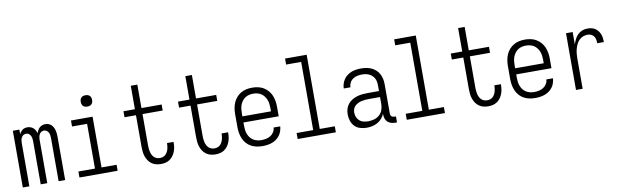

<svg xmlns="http://www.w3.org/2000/svg" viewBox="-46 -1230 5592 1733"><g transform="rotate(-10 2750.0 -363.5)"><path d="M56 0V-520H116V-478Q121 -489 128.5 -498.5Q136 -508 145.5 -515Q155 -522 167 -525Q179 -528 191 -528Q205 -528 219 -523Q233 -518 244 -508.5Q255 -499 262 -486Q269 -473 273 -459Q277 -473 284 -486Q291 -499 301.5 -508.5Q312 -518 326 -523Q340 -528 355 -528Q369 -528 383.5 -523Q398 -518 408.5 -508Q419 -498 426 -485Q433 -472 437 -457.5Q441 -443 442.5 -428.5Q444 -414 444 -399V0H384V-399Q384 -412 381.5 -424.5Q379 -437 373 -448Q367 -459 356 -466Q345 -473 332 -473Q319 -473 308 -466Q297 -459 291 -448Q285 -437 282.5 -424.5Q280 -412 280 -399V0H220V-399Q220 -412 217.5 -424.5Q215 -437 209 -448Q203 -459 192 -466Q181 -473 168 -473Q155 -473 144 -466Q133 -459 127 -448Q121 -437 118.5 -424.5Q116 -412 116 -399V0Z M575 0V-55H727V-465H589V-520H787V-55H925V0ZM757 -618Q746 -618 736 -621Q726 -624 718.5 -631.5Q711 -639 708 -649Q705 -659 705 -670Q705 -681 708 -691Q711 -701 718.5 -708.5Q726 -716 736 -719Q746 -722 757 -722Q768 -722 778 -719Q788 -716 795.5 -708.5Q803 -701 806 -691Q809 -681 809 -670Q809 -659 806 -649Q803 -639 795.5 -631.5Q788 -624 778 -621Q768 -618 757 -618Z M1321 8Q1299 8 1277 2.5Q1255 -3 1237 -16Q1219 -29 1206.5 -47.5Q1194 -66 1187 -87Q1180 -108 1177.5 -130Q1175 -152 1175 -174V-465H1070V-520H1175V-735H1235V-520H1420V-465H1235V-174Q1235 -160 1236.5 -145.5Q1238 -131 1241.5 -117Q1245 -103 1251.5 -90Q1258 -77 1268.5 -67Q1279 -57 1293 -52Q1307 -47 1321 -47Q1334 -47 1347.5 -51Q1361 -55 1371 -64Q1381 -73 1388 -84.5Q1395 -96 1399 -109Q1403 -122 1405 -135.5Q1407 -149 1407 -162V-169H1467V-159Q1467 -138 1463.5 -117.5Q1460 -97 1452 -77.5Q1444 -58 1431 -41Q1418 -24 1400.5 -12.5Q1383 -1 1362.5 3.5Q1342 8 1321 8Z M1821 8Q1799 8 1777 2.5Q1755 -3 1737 -16Q1719 -29 1706.5 -47.5Q1694 -66 1687 -87Q1680 -108 1677.5 -130Q1675 -152 1675 -174V-465H1570V-520H1675V-735H1735V-520H1920V-465H1735V-174Q1735 -160 1736.5 -145.5Q1738 -131 1741.5 -117Q1745 -103 1751.5 -90Q1758 -77 1768.5 -67Q1779 -57 1793 -52Q1807 -47 1821 -47Q1834 -47 1847.5 -51Q1861 -55 1871 -64Q1881 -73 1888 -84.5Q1895 -96 1899 -109Q1903 -122 1905 -135.5Q1907 -149 1907 -162V-169H1967V-159Q1967 -138 1963.5 -117.5Q1960 -97 1952 -77.5Q1944 -58 1931 -41Q1918 -24 1900.5 -12.5Q1883 -1 1862.5 3.5Q1842 8 1821 8Z M2251 8Q2225 8 2198 2.5Q2171 -3 2147.5 -16Q2124 -29 2106 -49.5Q2088 -70 2077.5 -95Q2067 -120 2062.5 -146.5Q2058 -173 2058 -200V-320Q2058 -347 2062.5 -373.5Q2067 -400 2077.5 -424.5Q2088 -449 2106 -469.5Q2124 -490 2147 -503.5Q2170 -517 2196.5 -522.5Q2223 -528 2250 -528Q2277 -528 2303.5 -522.5Q2330 -517 2353 -503.5Q2376 -490 2394 -469.5Q2412 -449 2422.5 -424.5Q2433 -400 2437.5 -373.5Q2442 -347 2442 -320V-232H2119V-200Q2119 -181 2121.5 -162Q2124 -143 2131 -125Q2138 -107 2150 -91.5Q2162 -76 2178.5 -66Q2195 -56 2213.5 -51.5Q2232 -47 2251 -47Q2273 -47 2295 -51.5Q2317 -56 2335.5 -67.5Q2354 -79 2366 -98.5Q2378 -118 2379 -140H2440Q2438 -118 2431 -96.5Q2424 -75 2410.5 -57Q2397 -39 2378.5 -26Q2360 -13 2339 -5.5Q2318 2 2296 5Q2274 8 2251 8ZM2119 -288H2381V-320Q2381 -339 2378.5 -358Q2376 -377 2369 -394.5Q2362 -412 2350.5 -427.5Q2339 -443 2323 -453.5Q2307 -464 2288 -468.5Q2269 -473 2250 -473Q2231 -473 2212 -468.5Q2193 -464 2177 -453.5Q2161 -443 2149.5 -427.5Q2138 -412 2131 -394.5Q2124 -377 2121.5 -358Q2119 -339 2119 -320Z M2575 0V-55H2727V-680H2589V-735H2787V-55H2925V0Z M3208 8Q3178 8 3148.5 -0.5Q3119 -9 3098 -30.5Q3077 -52 3067.5 -81Q3058 -110 3058 -140Q3058 -165 3065 -189.5Q3072 -214 3087.5 -233.5Q3103 -253 3124.5 -266Q3146 -279 3170 -286.5Q3194 -294 3218.5 -296.5Q3243 -299 3268 -299H3373V-352Q3373 -368 3370 -384.5Q3367 -401 3359.5 -415.5Q3352 -430 3339.5 -441.5Q3327 -453 3312.5 -460Q3298 -467 3281.5 -470Q3265 -473 3248 -473Q3226 -473 3204.5 -468.5Q3183 -464 3164.5 -451.5Q3146 -439 3135.5 -419Q3125 -399 3125 -377H3064Q3064 -399 3071 -420.5Q3078 -442 3090.5 -460.5Q3103 -479 3121.5 -492.5Q3140 -506 3160.5 -514Q3181 -522 3203.5 -525Q3226 -528 3248 -528Q3273 -528 3297 -524Q3321 -520 3343 -510Q3365 -500 3383 -483.5Q3401 -467 3412.5 -445.5Q3424 -424 3429 -400Q3434 -376 3434 -352V-84Q3434 -76 3436 -69Q3438 -62 3443 -57Q3448 -52 3455.5 -49.5Q3463 -47 3470 -47H3484V8H3470Q3451 8 3432.5 3Q3414 -2 3399.5 -15Q3385 -28 3379 -46.5Q3373 -65 3373 -84V-91Q3363 -67 3346 -47.5Q3329 -28 3306.5 -15.5Q3284 -3 3258.5 2.5Q3233 8 3208 8ZM3230 -47Q3257 -47 3284.5 -54.5Q3312 -62 3333 -80.5Q3354 -99 3363.5 -125.5Q3373 -152 3373 -180V-244H3268Q3252 -244 3235 -242.5Q3218 -241 3201.5 -237Q3185 -233 3170 -225.5Q3155 -218 3142.5 -206.5Q3130 -195 3124.5 -179Q3119 -163 3119 -146Q3119 -125 3127 -105Q3135 -85 3151 -71Q3167 -57 3188 -52Q3209 -47 3230 -47Z M3575 0V-55H3727V-680H3589V-735H3787V-55H3925V0Z M4321 8Q4299 8 4277 2.5Q4255 -3 4237 -16Q4219 -29 4206.5 -47.5Q4194 -66 4187 -87Q4180 -108 4177.5 -130Q4175 -152 4175 -174V-465H4070V-520H4175V-735H4235V-520H4420V-465H4235V-174Q4235 -160 4236.5 -145.5Q4238 -131 4241.5 -117Q4245 -103 4251.5 -90Q4258 -77 4268.5 -67Q4279 -57 4293 -52Q4307 -47 4321 -47Q4334 -47 4347.5 -51Q4361 -55 4371 -64Q4381 -73 4388 -84.5Q4395 -96 4399 -109Q4403 -122 4405 -135.5Q4407 -149 4407 -162V-169H4467V-159Q4467 -138 4463.5 -117.5Q4460 -97 4452 -77.5Q4444 -58 4431 -41Q4418 -24 4400.5 -12.5Q4383 -1 4362.5 3.5Q4342 8 4321 8Z M4751 8Q4725 8 4698 2.5Q4671 -3 4647.5 -16Q4624 -29 4606 -49.5Q4588 -70 4577.5 -95Q4567 -120 4562.5 -146.5Q4558 -173 4558 -200V-320Q4558 -347 4562.5 -373.5Q4567 -400 4577.5 -424.5Q4588 -449 4606 -469.5Q4624 -490 4647 -503.5Q4670 -517 4696.5 -522.5Q4723 -528 4750 -528Q4777 -528 4803.5 -522.5Q4830 -517 4853 -503.5Q4876 -490 4894 -469.5Q4912 -449 4922.5 -424.5Q4933 -400 4937.5 -373.5Q4942 -347 4942 -320V-232H4619V-200Q4619 -181 4621.5 -162Q4624 -143 4631 -125Q4638 -107 4650 -91.5Q4662 -76 4678.5 -66Q4695 -56 4713.5 -51.5Q4732 -47 4751 -47Q4773 -47 4795 -51.5Q4817 -56 4835.5 -67.5Q4854 -79 4866 -98.5Q4878 -118 4879 -140H4940Q4938 -118 4931 -96.5Q4924 -75 4910.5 -57Q4897 -39 4878.5 -26Q4860 -13 4839 -5.5Q4818 2 4796 5Q4774 8 4751 8ZM4619 -288H4881V-320Q4881 -339 4878.5 -358Q4876 -377 4869 -394.5Q4862 -412 4850.5 -427.5Q4839 -443 4823 -453.5Q4807 -464 4788 -468.5Q4769 -473 4750 -473Q4731 -473 4712 -468.5Q4693 -464 4677 -453.5Q4661 -443 4649.5 -427.5Q4638 -412 4631 -394.5Q4624 -377 4621.5 -358Q4619 -339 4619 -320Z M5126 0V-520H5187V-406Q5194 -429 5205 -451.5Q5216 -474 5233 -491.5Q5250 -509 5273.5 -518.5Q5297 -528 5322 -528Q5340 -528 5358.5 -524.5Q5377 -521 5392.5 -511Q5408 -501 5419.5 -486.5Q5431 -472 5437.5 -455Q5444 -438 5446.5 -419.5Q5449 -401 5449 -382H5388Q5388 -399 5385 -415.5Q5382 -432 5372.5 -445.5Q5363 -459 5347.5 -466Q5332 -473 5316 -473Q5294 -473 5273 -465Q5252 -457 5236.5 -441Q5221 -425 5211.5 -404.5Q5202 -384 5196.5 -363Q5191 -342 5189 -320Q5187 -298 5187 -276V0Z"/></g></svg>

Font: Iosevka SS18 Light
Style: Regular
Weight: 300
Monospace: yes
Designer: Belleve Invis
Foundry: Belleve Invis
Version: Version 25.1.1; ttfautohint (v1.8.4)